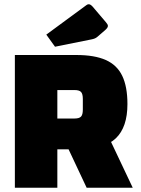

<svg xmlns="http://www.w3.org/2000/svg" viewBox="-20 -884 665 904"><path d="M250 -181V0H50V-625H340Q425 -625 478 -601.5Q531 -578 555.5 -527Q580 -476 580 -394Q580 -285 525.5 -233Q471 -181 355 -181ZM250 -326H331Q353 -326 361.5 -335Q370 -344 370 -368V-418Q370 -442 361.5 -451Q353 -460 331 -460H250ZM453 -321 605 0H388L285 -219ZM239 -664 198 -721 387 -860Q392 -864 398 -864Q406 -864 416 -853L479 -779Q488 -769 488 -762Q488 -754 477 -744L439 -711Q433 -706 427.5 -703.5Q422 -701 413 -699Z"/></svg>

Font: Changa ExtraBold
Style: Regular
Weight: 800
Designer: Eduardo Rodriguez Tunni
Foundry: Eduardo Rodriguez Tunni
Version: Version 3.002; ttfautohint (v1.8.2)